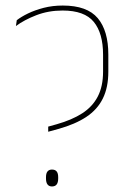

<svg xmlns="http://www.w3.org/2000/svg" viewBox="-20 -667 470 693"><path d="M154 -191.5V-210L184.5 -218.5Q239.5 -234 276.8 -258Q314 -282 333 -318.8Q352 -355.5 352 -408.5V-469.5Q352 -547 318.5 -588Q285 -629 206 -629Q154.5 -629 110.8 -612Q67 -595 37.5 -573L40.5 -594Q56.5 -606.5 81.2 -618.5Q106 -630.5 138 -638.8Q170 -647 206.5 -647Q294.5 -647 332.8 -601.5Q371 -556 371 -470V-408.5Q371 -351.5 351.2 -311.5Q331.5 -271.5 291.5 -245Q251.5 -218.5 190.5 -201.5ZM167.5 6Q157 6 151.5 -1.2Q146 -8.5 146 -22.5V-27.5Q146 -41.5 151.5 -48.2Q157 -55 167.5 -55Q179 -55 184.5 -48.2Q190 -41.5 190 -27.5V-22.5Q190 -8.5 184.5 -1.2Q179 6 167.5 6Z"/></svg>

Font: Anek Latin Medium Thin
Style: Regular
Weight: 250
Version: Version 1.003